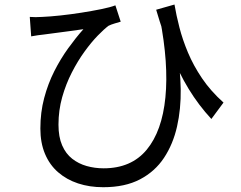

<svg xmlns="http://www.w3.org/2000/svg" viewBox="-20 -759 1040 830"><path d="M734.3 -739.4Q741.9 -693.8 755.5 -640.8Q769.1 -587.7 792.6 -531.7Q816.1 -475.7 853.4 -420.5Q890.7 -365.3 946.2 -315.6L893.7 -244.7Q838.5 -304.3 795.7 -374.4Q752.9 -444.6 719 -529.6Q685.1 -614.6 655.1 -716.9ZM108.7 -685.9Q132.2 -683.9 162.4 -685.9Q195.8 -687.3 240.8 -692.1Q285.7 -696.9 332 -704.2Q378.3 -711.5 417.7 -719.5Q457 -727.5 478.8 -735.9L501.8 -665.3Q492 -662.5 476 -657.7Q459.9 -653 448.9 -647.4Q430 -633.2 402.4 -604.9Q374.9 -576.6 345.6 -536.2Q316.2 -495.8 290.6 -445.8Q264.9 -395.8 248.8 -338.8Q232.8 -281.8 232.8 -220Q232.8 -167 248.6 -130.8Q264.3 -94.5 291.9 -72.9Q319.5 -51.2 354.6 -41.3Q389.7 -31.4 428 -31.4Q547.5 -31.4 614.1 -111.7Q680.7 -192.1 695 -337.9Q709.4 -483.7 671.2 -679.6L744.6 -544.5Q759.8 -458.5 761.2 -373.3Q762.5 -288.2 745.3 -212Q728.1 -135.8 689 -76.7Q649.9 -17.6 585.2 16.3Q520.5 50.3 426.2 50.3Q367 50.3 317.5 33.9Q267.9 17.5 231.2 -14.4Q194.5 -46.2 174.5 -93.9Q154.5 -141.5 154.5 -203.3Q154.5 -273.4 171 -335.3Q187.5 -397.2 214.5 -450.8Q241.6 -504.4 274.6 -550.1Q307.6 -595.8 340.5 -632.8Q315.4 -629.2 282.5 -624.7Q249.6 -620.3 219.7 -616.4Q189.8 -612.6 171.3 -610Q156.8 -608.6 143.6 -606.6Q130.4 -604.6 114.8 -601.8Z"/></svg>

Font: Noto Sans HK Thin
Style: Regular
Weight: 100
Designer: Ryoko NISHIZUKA 西塚涼子 (kana, bopomofo & ideographs); Paul D. Hunt (Latin, Greek & Cyrillic); Sandoll Communications 산돌커뮤니
Foundry: Adobe
Version: Version 2.004-H2;hotconv 1.0.118;makeotfexe 2.5.65603